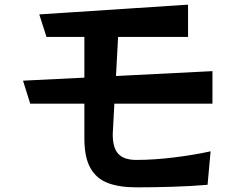

<svg xmlns="http://www.w3.org/2000/svg" viewBox="-20 -778 1040 826"><path d="M873 17Q804 23 721.5 25.5Q639 28 567 28Q494 28 444.5 9.5Q395 -9 369 -55Q343 -101 343 -182V-332H110L79 -431L343 -444V-619H180L149 -716L789 -758V-619H488L479 -451L894 -472V-332H472L466 -220Q466 -215 465.5 -210Q465 -205 465 -200Q465 -141 489.5 -115.5Q514 -90 566 -90Q641 -90 727 -100.5Q813 -111 886 -127Z"/></svg>

Font: RocknRoll One
Style: Regular
Weight: 400
Designer: Fontworks Inc.
Foundry: Fontworks Inc.
Version: Version 1.100